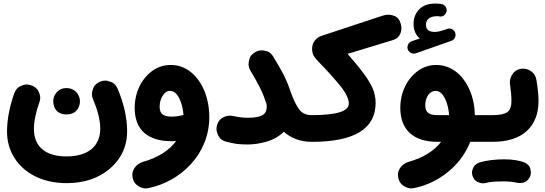

<svg xmlns="http://www.w3.org/2000/svg" viewBox="-20 -736 3030 1067"><path d="M349.1 281.7C415 281.7 473.6 269.5 524.4 244.6C574.7 219.7 614.7 185.1 643.6 141.6C672.4 98.1 686.5 48.3 686.5 -7.8C686.5 -84.5 666.5 -165 633.8 -242.7C625.5 -261.2 614.3 -273.4 600.1 -279.3C585.9 -285.2 573.7 -288.1 564.5 -288.1C555.2 -288.1 545.4 -286.1 536.1 -282.2C517.6 -273.9 505.4 -263.2 499.5 -249C493.7 -234.9 490.7 -222.7 490.7 -213.4C490.7 -204.1 492.7 -194.3 497.1 -184.6C521 -127.4 537.1 -71.3 537.1 -21C537.1 77.1 468.8 133.3 349.6 133.3C230.5 133.3 168.5 76.7 168.5 -19.5C168.5 -63 181.2 -119.1 198.2 -165.5C201.7 -174.3 203.6 -183.1 203.6 -192.4C203.6 -202.6 200.2 -214.8 193.8 -229C187 -243.2 174.3 -253.9 155.3 -261.2C146.5 -264.6 137.7 -266.6 128.9 -266.6C118.7 -266.6 106.4 -263.2 92.3 -256.8C78.1 -250.5 66.9 -237.3 59.6 -218.3C35.6 -151.9 19 -74.2 19 -5.9C19 49.3 32.7 98.6 60.5 142.1C115.7 228.5 217.8 281.7 349.1 281.7ZM275.9 -174.3C275.9 -163.6 277.8 -152.8 281.7 -142.1C290 -120.1 309.1 -100.1 349.6 -100.1C408.7 -100.1 424.3 -145.5 424.3 -174.3C424.3 -187 420.4 -199.7 412.6 -212.9C400.4 -231.9 379.4 -246.6 348.6 -246.6C327.6 -246.6 310.1 -239.3 296.4 -224.6C282.7 -209.5 275.9 -192.9 275.9 -174.3Z M928.2 -375C891.6 -375 858.4 -364.3 828.1 -343.3C767.6 -300.3 728.5 -224.6 728.5 -136.2C728.5 -12.7 802.7 48.8 935.1 48.8C942.4 48.8 950.2 48.3 958.5 47.9C921.4 98.6 859.9 139.6 775.9 163.1C737.3 174.3 715.3 206.5 715.3 235.4C715.3 240.2 715.8 245.1 716.8 250C720.2 270 729.5 285.2 744.6 295.4C759.8 305.7 774.4 311 788.6 311C793.5 311 798.3 310.5 803.2 309.6C893.1 292 977.5 245.1 1041 175.8C1104.5 106.4 1143.1 16.6 1143.1 -85C1143.1 -138.2 1133.8 -187 1115.7 -231C1097.7 -274.9 1072.3 -310.1 1040 -335.9C1007.8 -361.8 970.7 -375 928.2 -375ZM867.2 -142.6C867.2 -166.5 873 -187 884.3 -204.6C895.5 -222.2 908.7 -231 924.8 -231C939.5 -231 952.1 -224.1 962.9 -210.9C983.9 -183.6 997.1 -139.2 999.5 -96.7C980.5 -92.3 958.5 -87.9 933.6 -87.9C890.1 -87.9 867.2 -101.6 867.2 -142.6Z M1186 -40C1184.1 -33.2 1183.1 -26.4 1183.1 -20C1183.1 -7.8 1187 6.3 1195.3 21.5C1203.6 36.6 1217.3 46.4 1236.8 51.3C1260.7 57.6 1280.8 61.5 1297.4 64C1314 65.9 1333.5 66.9 1356.4 66.9C1390.6 66.9 1426.3 61.5 1462.9 50.8C1499.5 40 1531.2 22 1557.1 -3.9C1594.7 29.3 1645 52.2 1712.9 52.2H1713.4C1733.9 52.2 1751.5 44.9 1765.6 30.3C1779.8 15.6 1787.1 -2 1787.1 -22C1787.1 -42.5 1779.8 -60.1 1765.6 -74.7C1751.5 -88.9 1733.9 -96.2 1713.4 -96.2H1712.9C1682.1 -96.2 1658.7 -106.4 1643.1 -127.4C1627 -147.9 1610.8 -182.1 1593.8 -229.5C1581.5 -266.6 1567.4 -299.8 1551.8 -329.1C1536.1 -358.4 1518.6 -388.7 1499 -420.4C1488.8 -437.5 1476.6 -447.8 1463.4 -451.2C1450.2 -454.6 1440.4 -456.1 1434.1 -456.1C1420.9 -456.1 1408.7 -452.6 1397 -445.3C1379.9 -434.6 1369.6 -422.4 1366.2 -409.2C1362.8 -396 1361.3 -386.2 1361.3 -379.9C1361.3 -366.7 1364.7 -354.5 1372.1 -342.8C1410.6 -278.8 1437.5 -229 1453.1 -180.7C1455.6 -172.9 1458.5 -165.5 1460.9 -158.7C1461.9 -154.3 1462.4 -149.4 1462.4 -145C1462.4 -106.4 1445.3 -81.5 1356.4 -81.5C1327.6 -81.5 1305.2 -85 1277.3 -90.8C1270.5 -92.3 1263.7 -93.3 1257.3 -93.3C1244.1 -93.3 1230.5 -89.4 1216.3 -81.5C1201.7 -73.2 1191.4 -59.6 1186 -40Z M1638.7 -22C1638.7 -2 1646 15.6 1660.6 30.3C1675.8 44.9 1693.4 52.2 1713.4 52.2C1949.2 52.2 2067.4 -20 2067.4 -164.1C2067.4 -191.9 2062 -218.8 2051.3 -244.1C2029.8 -294.4 1985.4 -352.1 1911.6 -436.5L2160.2 -512.2C2179.7 -517.6 2192.9 -527.3 2200.2 -540.5C2207.5 -553.7 2210.9 -565.9 2210.9 -578.1C2210.9 -586.4 2209.5 -594.7 2207 -604C2200.7 -625.5 2190.4 -639.2 2176.3 -645.5C2162.1 -651.4 2149.4 -654.3 2138.2 -654.3C2127.9 -654.3 2116.7 -652.3 2104.5 -648.4L1769.5 -537.6C1734.9 -527.3 1714.4 -498 1714.4 -465.3C1714.4 -447.3 1718.3 -433.1 1725.6 -422.4C1732.9 -411.6 1744.1 -398.4 1759.3 -383.3C1804.7 -336.4 1842.8 -293.9 1873 -256.3C1903.3 -218.3 1918.5 -186 1918.5 -160.2C1918.5 -118.7 1854.5 -96.2 1713.4 -96.2C1693.4 -96.2 1675.8 -88.9 1660.6 -74.7C1646 -60.1 1638.7 -42.5 1638.7 -22Z M2431.2 52.2C2394 101.1 2334 140.1 2252 163.1C2213.4 174.3 2191.4 206.5 2191.4 235.4C2191.4 240.2 2191.9 245.1 2192.9 250C2196.3 270 2205.6 285.2 2220.7 295.4C2235.8 305.7 2250.5 311 2264.6 311C2269.5 311 2274.4 310.5 2279.3 309.6C2415.5 283.2 2541.5 185.5 2593.3 52.2H2643.6C2664.1 52.2 2681.6 44.9 2695.8 30.3C2710 15.6 2717.3 -2 2717.3 -22C2717.3 -42.5 2710 -60.1 2695.8 -74.7C2681.6 -88.9 2664.1 -96.2 2643.6 -96.2H2619.1C2617.7 -147.9 2607.9 -194.8 2589.4 -237.3C2552.2 -321.3 2486.8 -375 2404.3 -375C2367.7 -375 2334.5 -364.3 2304.2 -343.3C2243.7 -300.3 2204.6 -224.6 2204.6 -136.2C2204.6 -12.7 2279.3 52.2 2411.6 52.2ZM2410.6 -96.2C2367.2 -96.2 2343.3 -109.4 2343.3 -149.9C2343.3 -198.2 2369.1 -231 2400.9 -231C2415.5 -231 2428.2 -224.1 2439 -210.9C2460 -183.6 2473.1 -139.2 2475.6 -96.2ZM2246.1 -461.9C2252.4 -443.8 2269.5 -438 2279.3 -438C2283.2 -438 2287.1 -438.5 2291 -439.9L2488.8 -509.3C2504.9 -514.6 2511.7 -530.3 2511.7 -541.5C2511.7 -544.4 2511.2 -547.4 2510.7 -550.3C2506.3 -569.8 2488.8 -577.6 2477.1 -577.6C2473.6 -577.6 2469.7 -577.1 2466.3 -575.7C2446.3 -568.4 2431.6 -564 2422.4 -562C2413.1 -559.6 2404.3 -558.6 2396 -558.6C2363.3 -558.6 2347.2 -571.8 2347.2 -598.1C2347.2 -626 2366.2 -646 2408.7 -646C2415 -646 2420.4 -645.5 2424.3 -644.5C2425.8 -644 2427.7 -644 2429.2 -644C2444.3 -644 2460.4 -657.7 2462.4 -675.8V-679.7C2462.4 -694.8 2450.7 -711.4 2431.6 -713.9C2421.9 -715.3 2411.1 -716.3 2398.9 -716.3C2360.4 -716.3 2331.1 -705.6 2310.1 -684.6C2289.1 -663.1 2278.3 -635.7 2278.3 -603C2278.3 -568.4 2290 -541.5 2313 -522L2268.1 -506.8C2250 -500.5 2244.1 -482.9 2244.1 -472.7C2244.1 -469.2 2244.6 -465.3 2246.1 -461.9Z M2568.8 -22C2568.8 -2 2576.2 15.6 2590.8 30.3C2606 44.9 2623.5 52.2 2643.6 52.2H2716.8C2737.3 52.2 2754.9 44.9 2769.5 30.3C2784.2 15.6 2791.5 -2 2791.5 -22C2791.5 -42.5 2784.2 -60.1 2769.5 -74.7C2754.9 -88.9 2737.3 -96.2 2716.8 -96.2H2643.6C2623.5 -96.2 2606 -88.9 2590.8 -74.7C2576.2 -60.1 2568.8 -42.5 2568.8 -22Z M2642.6 -22C2642.6 -2 2649.9 15.6 2664.6 30.3C2679.2 44.9 2696.8 52.2 2716.8 52.2C2799.8 52.2 2863.3 32.2 2907.2 -7.8C2950.7 -47.9 2972.7 -103.5 2972.7 -174.8C2972.7 -206.5 2968.8 -245.1 2961.4 -290.5C2958 -310.5 2949.2 -326.7 2934.6 -337.9C2919.9 -349.1 2904.3 -354.5 2888.2 -354.5C2884.8 -354.5 2881.3 -354.5 2877.9 -354C2857.9 -351.6 2841.8 -342.8 2830.6 -327.6C2819.3 -312.5 2813.5 -296.4 2813.5 -279.8C2813.5 -276.9 2813.5 -273.9 2814 -270.5C2819.3 -231.9 2822.3 -200.2 2822.3 -175.8C2822.3 -144.5 2814.5 -123.5 2798.8 -112.8C2783.2 -101.6 2755.9 -96.2 2716.8 -96.2C2696.8 -96.2 2679.2 -88.9 2664.6 -74.7C2649.9 -60.1 2642.6 -42.5 2642.6 -22ZM2605.5 239.7C2609.9 254.9 2618.2 266.1 2630.4 272.9C2642.6 279.3 2653.3 282.7 2663.1 282.7C2668.5 282.7 2673.3 282.2 2678.7 280.8C2700.7 274.4 2737.8 272 2781.2 272C2806.2 272 2835.4 275.4 2854.5 279.8C2859.9 280.8 2864.7 281.2 2869.6 281.2C2883.8 281.2 2903.8 278.3 2919.9 255.4C2926.8 245.1 2930.2 234.4 2930.2 223.1C2930.2 218.3 2928.7 210 2926.3 198.7C2923.3 187.5 2914.1 177.2 2897.9 168C2870.6 156.7 2830.6 149.4 2781.2 149.4C2733.9 149.4 2682.6 155.3 2646 166.5C2629.9 171.9 2618.7 180.2 2612.3 191.9C2606 203.6 2603 214.4 2603 223.6C2603 229 2604 234.4 2605.5 239.7Z"/></svg>

Font: Mikhak ExtraBold
Style: Regular
Weight: 800
Designer: Amin Abedi
Version: Version 3.2